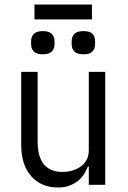

<svg xmlns="http://www.w3.org/2000/svg" viewBox="-20 -820 568 852"><path d="M133 -800H388V-734H133ZM170 -579Q142 -579 130 -591.5Q118 -604 118 -624V-637Q118 -657 130 -669.5Q142 -682 170 -682Q198 -682 210 -669.5Q222 -657 222 -637V-624Q222 -604 210 -591.5Q198 -579 170 -579ZM350 -579Q322 -579 310 -591.5Q298 -604 298 -624V-637Q298 -657 310 -669.5Q322 -682 350 -682Q379 -682 390.5 -669.5Q402 -657 402 -637V-624Q402 -604 390.5 -591.5Q379 -579 350 -579ZM374 -81H370Q363 -63 352 -46Q341 -29 325 -16.5Q309 -4 287.5 4Q266 12 237 12Q163 12 118.5 -38Q74 -88 74 -179V-501H147V-193Q147 -124 175 -90.5Q203 -57 258 -57Q279 -57 300 -63Q321 -69 337.5 -80.5Q354 -92 364 -110Q374 -128 374 -153V-501H447V0H374Z"/></svg>

Font: PlemolJP
Style: Regular
Weight: 400
Monospace: yes
Version: v2.0.4; ttfautohint (v1.8.4.7-5d5b-dirty) -l 6 -r 45 -G 200 